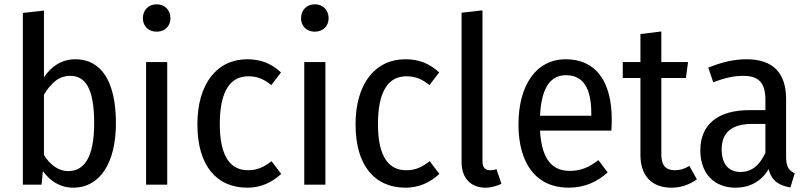

<svg xmlns="http://www.w3.org/2000/svg" viewBox="-20 -857 3756 891"><path d="M330 -582C267 -582 218 -550 184 -498V-808L86 -797V0H173L179 -63C213 -16 260 14 320 14C443 14 518 -100 518 -285C518 -482 448 -582 330 -582ZM297 -63C249 -63 210 -95 184 -138V-418C213 -465 249 -505 305 -505C373 -505 417 -453 417 -285C417 -124 369 -63 297 -63Z M707 -837C668 -837 643 -809 643 -772C643 -737 668 -710 707 -710C746 -710 771 -737 771 -772C771 -809 746 -837 707 -837ZM756 -569H658V0H756Z M1127 -582C987 -582 896 -468 896 -280C896 -87 986 14 1128 14C1190 14 1242 -10 1285 -50L1240 -109C1205 -82 1175 -67 1131 -67C1053 -67 1000 -125 1000 -281C1000 -438 1051 -503 1132 -503C1175 -503 1206 -489 1239 -462L1284 -521C1237 -564 1189 -582 1127 -582Z M1441 -837C1402 -837 1377 -809 1377 -772C1377 -737 1402 -710 1441 -710C1480 -710 1505 -737 1505 -772C1505 -809 1480 -837 1441 -837ZM1490 -569H1392V0H1490Z M1861 -582C1721 -582 1630 -468 1630 -280C1630 -87 1720 14 1862 14C1924 14 1976 -10 2019 -50L1974 -109C1939 -82 1909 -67 1865 -67C1787 -67 1734 -125 1734 -281C1734 -438 1785 -503 1866 -503C1909 -503 1940 -489 1973 -462L2018 -521C1971 -564 1923 -582 1861 -582Z M2233 14C2261 14 2288 5 2307 -4L2284 -72C2277 -69 2266 -67 2254 -67C2230 -67 2219 -82 2219 -108V-809L2122 -798V-105C2122 -29 2166 14 2233 14Z M2819 -301C2819 -482 2743 -582 2606 -582C2468 -582 2386 -462 2386 -279C2386 -94 2472 14 2618 14C2693 14 2751 -13 2800 -57L2757 -114C2714 -81 2676 -64 2624 -64C2547 -64 2494 -111 2486 -251H2817C2818 -265 2819 -283 2819 -301ZM2724 -320H2486C2493 -458 2539 -508 2607 -508C2687 -508 2724 -447 2724 -330Z M3179 -87C3155 -73 3136 -67 3111 -67C3068 -67 3049 -92 3049 -139V-495H3163L3173 -569H3049V-711L2952 -699V-569H2870V-495H2952V-138C2952 -43 3003 14 3096 14C3140 14 3180 0 3214 -25Z M3628 -130V-397C3628 -515 3571 -582 3444 -582C3386 -582 3327 -568 3267 -543L3290 -475C3341 -495 3385 -505 3429 -505C3501 -505 3532 -473 3532 -393V-346H3459C3312 -346 3230 -280 3230 -159C3230 -55 3291 14 3394 14C3457 14 3511 -13 3547 -72C3561 -17 3595 4 3648 13L3668 -53C3642 -65 3628 -81 3628 -130ZM3416 -59C3362 -59 3329 -95 3329 -164C3329 -243 3377 -282 3471 -282H3532V-148C3505 -90 3469 -59 3416 -59Z"/></svg>

Font: Glow Sans SC Condensed Medium
Style: Regular
Weight: 600
Width: 3
Designer: Ryoko NISHIZUKA (kana, bopomofo & ideographs); Paul D. Hunt (Latin, Greek & Cyrillic); Sandoll Communications, Soo-young
Version: Version 0.93